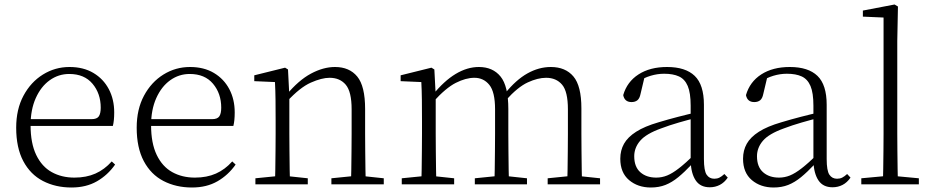

<svg xmlns="http://www.w3.org/2000/svg" viewBox="-20 -820 4142 854"><path d="M298 14Q227 14 171 -15Q115 -44 83.5 -103.5Q52 -163 52 -252Q52 -334 84.5 -394.5Q117 -455 171 -488.5Q225 -522 289 -522Q351 -522 395.5 -495.5Q440 -469 464 -423.5Q488 -378 488 -320Q488 -283 482 -260H82V-290H387Q411 -290 419.5 -302.5Q428 -315 428 -341Q428 -404 391.5 -447.5Q355 -491 288 -491Q240 -491 201 -463Q162 -435 139 -383.5Q116 -332 116 -263Q116 -183 141 -131Q166 -79 210 -54.5Q254 -30 311 -30Q364 -30 404.5 -48Q445 -66 477 -102L492 -88Q459 -41 411 -13.5Q363 14 298 14Z M834 14Q763 14 707 -15Q651 -44 619.5 -103.5Q588 -163 588 -252Q588 -334 620.5 -394.5Q653 -455 707 -488.5Q761 -522 825 -522Q887 -522 931.5 -495.5Q976 -469 1000 -423.5Q1024 -378 1024 -320Q1024 -283 1018 -260H618V-290H923Q947 -290 955.5 -302.5Q964 -315 964 -341Q964 -404 927.5 -447.5Q891 -491 824 -491Q776 -491 737 -463Q698 -435 675 -383.5Q652 -332 652 -263Q652 -183 677 -131Q702 -79 746 -54.5Q790 -30 847 -30Q900 -30 940.5 -48Q981 -66 1013 -102L1028 -88Q995 -41 947 -13.5Q899 14 834 14Z M1116 0V-27L1226 -38H1246L1349 -27V0ZM1203 0Q1204 -24 1204.5 -64.5Q1205 -105 1205.5 -149Q1206 -193 1206 -226V-281Q1206 -333 1205.5 -375.5Q1205 -418 1203 -455L1111 -459V-485L1248 -519L1261 -511L1267 -393V-392V-226Q1267 -193 1267.5 -149Q1268 -105 1268.5 -64.5Q1269 -24 1270 0ZM1454 0V-27L1563 -38H1584L1687 -27V0ZM1541 0Q1542 -24 1542.5 -64Q1543 -104 1543.5 -148Q1544 -192 1544 -226V-334Q1544 -412 1518 -443Q1492 -474 1446 -474Q1411 -474 1362.5 -452.5Q1314 -431 1256 -368L1246 -398H1254Q1308 -463 1363 -492.5Q1418 -522 1470 -522Q1534 -522 1569 -479.5Q1604 -437 1604 -335V-226Q1604 -192 1604.5 -148Q1605 -104 1605.5 -64Q1606 -24 1607 0Z M1767 0V-27L1877 -38H1897L2000 -27V0ZM1854 0Q1855 -24 1855.5 -64.5Q1856 -105 1856.5 -149Q1857 -193 1857 -226V-282Q1857 -333 1856.5 -375.5Q1856 -418 1854 -455L1762 -459V-485L1899 -519L1912 -511L1918 -396V-393V-226Q1918 -193 1918.5 -149Q1919 -105 1919.5 -64.5Q1920 -24 1921 0ZM2092 0V-27L2201 -38H2222L2324 -27V0ZM2179 0Q2180 -24 2180.5 -64Q2181 -104 2181.5 -148Q2182 -192 2182 -226V-334Q2182 -411 2156.5 -442.5Q2131 -474 2090 -474Q2052 -474 2007.5 -451.5Q1963 -429 1907 -367L1896 -398H1905Q1955 -460 2006.5 -491Q2058 -522 2110 -522Q2172 -522 2206.5 -479.5Q2241 -437 2241 -335V-226Q2241 -192 2241.5 -148Q2242 -104 2242.5 -64Q2243 -24 2244 0ZM2416 0V-27L2525 -38H2545L2649 -27V0ZM2502 0Q2504 -24 2504.5 -64Q2505 -104 2505.5 -148Q2506 -192 2506 -226V-334Q2506 -413 2480 -443.5Q2454 -474 2409 -474Q2372 -474 2327.5 -453.5Q2283 -433 2230 -374L2218 -404H2226Q2275 -465 2326 -493.5Q2377 -522 2430 -522Q2495 -522 2530.5 -480Q2566 -438 2566 -338V-226Q2566 -192 2566.5 -148Q2567 -104 2567.5 -64Q2568 -24 2569 0Z M2875 14Q2817 14 2778 -19Q2739 -52 2739 -114Q2739 -151 2755.5 -180.5Q2772 -210 2809.5 -234Q2847 -258 2909 -276Q2952 -289 2996.5 -300.5Q3041 -312 3081 -321V-297Q3041 -287 2999.5 -275Q2958 -263 2921 -249Q2854 -225 2827.5 -194Q2801 -163 2801 -125Q2801 -78 2828 -54Q2855 -30 2899 -30Q2924 -30 2947.5 -39.5Q2971 -49 3000.5 -72Q3030 -95 3070 -134L3076 -89H3057Q3025 -55 2997 -32Q2969 -9 2940 2.5Q2911 14 2875 14ZM3137 13Q3095 13 3074.5 -17.5Q3054 -48 3052 -102V-106V-350Q3052 -407 3039 -437.5Q3026 -468 3000 -480Q2974 -492 2934 -492Q2904 -492 2874 -483Q2844 -474 2812 -454L2848 -482L2829 -402Q2825 -382 2815 -374Q2805 -366 2789 -366Q2758 -366 2752 -397Q2769 -456 2820 -489Q2871 -522 2947 -522Q3029 -522 3070 -482.5Q3111 -443 3111 -354V-113Q3111 -61 3123 -43Q3135 -25 3157 -25Q3170 -25 3180 -30Q3190 -35 3202 -46L3217 -30Q3202 -8 3181.5 2.5Q3161 13 3137 13Z M3421 14Q3363 14 3324 -19Q3285 -52 3285 -114Q3285 -151 3301.5 -180.5Q3318 -210 3355.5 -234Q3393 -258 3455 -276Q3498 -289 3542.5 -300.5Q3587 -312 3627 -321V-297Q3587 -287 3545.5 -275Q3504 -263 3467 -249Q3400 -225 3373.5 -194Q3347 -163 3347 -125Q3347 -78 3374 -54Q3401 -30 3445 -30Q3470 -30 3493.5 -39.5Q3517 -49 3546.5 -72Q3576 -95 3616 -134L3622 -89H3603Q3571 -55 3543 -32Q3515 -9 3486 2.5Q3457 14 3421 14ZM3683 13Q3641 13 3620.5 -17.5Q3600 -48 3598 -102V-106V-350Q3598 -407 3585 -437.5Q3572 -468 3546 -480Q3520 -492 3480 -492Q3450 -492 3420 -483Q3390 -474 3358 -454L3394 -482L3375 -402Q3371 -382 3361 -374Q3351 -366 3335 -366Q3304 -366 3298 -397Q3315 -456 3366 -489Q3417 -522 3493 -522Q3575 -522 3616 -482.5Q3657 -443 3657 -354V-113Q3657 -61 3669 -43Q3681 -25 3703 -25Q3716 -25 3726 -30Q3736 -35 3748 -46L3763 -30Q3748 -8 3727.5 2.5Q3707 13 3683 13Z M3811 0V-27L3930 -38H3949L4067 -27V0ZM3907 0Q3908 -30 3908.5 -69Q3909 -108 3909.5 -149.5Q3910 -191 3910 -226V-742L3818 -746V-773L3959 -800L3974 -791L3971 -637V-226Q3971 -191 3971.5 -149.5Q3972 -108 3972.5 -69Q3973 -30 3974 0Z"/></svg>

Font: Noto Serif SC ExtraLight ExtraLight
Style: Regular
Weight: 250
Version: Version 2.002-H1;hotconv 1.1.0;makeotfexe 2.6.0